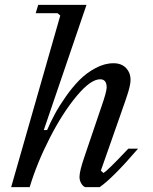

<svg xmlns="http://www.w3.org/2000/svg" viewBox="-20 -770 629 790"><path d="M446.8 -509.8Q480 -509.8 498.5 -490.2Q517.1 -470.7 517.1 -441.9Q517.1 -437 516.6 -431.6Q516.1 -426.3 514.6 -419.7Q513.2 -413.1 512 -407.5Q510.7 -401.9 508.1 -393.3Q505.4 -384.8 503.7 -379.2Q502 -373.5 498.3 -362.8Q494.6 -352.1 492.7 -346.4Q490.7 -340.8 486.3 -328.4Q481.9 -315.9 480 -310.1L395 -67.9L405.8 -58.1Q421.4 -66.9 497.6 -147.5Q504.4 -154.8 507.8 -158.2H547.9Q443.8 -37.1 390.1 0H330.1Q320.3 -4.4 313.7 -16.4Q307.1 -28.3 307.1 -42Q307.1 -66.4 328.1 -127L397 -330.1Q418.9 -392.6 418.9 -410.2Q418.9 -443.8 392.1 -443.8Q353 -443.8 295.7 -375.2Q238.3 -306.6 185.3 -203.4Q132.3 -100.1 102.1 0H25.9L228 -706.1L216.8 -715.8H127L137.2 -750H335.9L160.2 -234.9H173.8Q187.5 -266.6 205.1 -299.6Q222.7 -332.5 250 -371.6Q277.3 -410.6 306.4 -440.2Q335.4 -469.7 372.8 -489.7Q410.2 -509.8 446.8 -509.8Z"/></svg>

Font: Happy Times at the IKOB New Game Plus Edition
Style: Italic
Weight: 400
Italic angle: -16°
Designer: Lucas Le Bihan
Foundry: Lucas Le Bihan
Version: Version 1.000;PS 1.0;hotconv 1.0.88;makeotf.lib2.5.647800